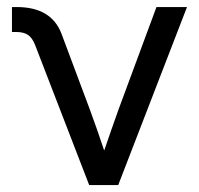

<svg xmlns="http://www.w3.org/2000/svg" viewBox="-20 -536 576 556"><path d="M238.3 0 82 -404.8Q73.7 -426.3 61.3 -434.8Q48.8 -443.4 25.9 -443.4H14.6V-515.6H28.3Q128.9 -515.6 158.2 -438L240.2 -218.8Q251.5 -188.5 261.7 -158.9Q272 -129.4 281.7 -100.1Q292 -129.9 302.2 -159.4Q312.5 -189 323.2 -218.8L433.1 -515.6H521.5L322.3 0Z"/></svg>

Font: Inter Display
Style: Regular
Weight: 400
Designer: Rasmus Andersson
Foundry: rsms
Version: Version 4.001;git-9221beed3